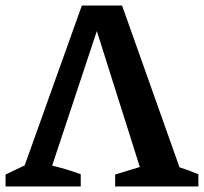

<svg xmlns="http://www.w3.org/2000/svg" viewBox="-24 -672 735 692"><path d="M-4 0V-43L65 -76L271 -652H416L623 -69Q658 -58 691 -44V0H391V-43L480 -70L325 -560L164 -75Q216 -63 267 -44V0Z"/></svg>

Font: Piazzolla SC SemiBold
Style: Regular
Weight: 600
Designer: Juan Pablo del Peral
Foundry: Huerta Tipografica
Version: Version 1.330